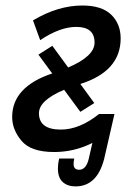

<svg xmlns="http://www.w3.org/2000/svg" viewBox="-20 -538 495 693"><path d="M211.4 -213.9Q120.6 -175.8 120.6 -129.4Q120.6 -70.3 199.7 -70.3Q267.1 -70.3 337.4 -126.5L376.5 -63Q284.7 10.7 175.3 10.7Q91.8 10.7 57.9 -29.5Q23.9 -69.8 23.9 -115.7Q23.9 -224.6 168.5 -272.9L118.7 -340.8L168.9 -372.6L226.1 -294.4Q321.3 -335 321.3 -384.3Q321.3 -440.9 255.4 -440.9Q196.3 -440.9 125 -393.1L99.1 -464.4Q189 -518.1 277.3 -518.1Q347.2 -518.1 381.3 -485.1Q415.5 -452.1 415.5 -399.4Q415.5 -280.8 270 -234.9L320.3 -166L270 -134.3ZM252.4 134.8Q224.6 134.8 206.8 119.4Q189 104 189 69.3Q189 53.7 193.4 34.2H248Q245.6 45.4 245.6 53.7Q245.6 74.7 265.6 74.7Q291 74.7 300.3 35.2L337.4 -126.5H393.1L356 35.2Q330.6 134.8 252.4 134.8Z"/></svg>

Font: Cadman
Style: Italic
Weight: 400
Italic angle: -12°
Designer: Paul James MIller
Foundry: High-Logic / Made with FontCreator
Version: Version 2.114;March 28, 2021;FontCreator 13.0.0.2683 64-bit